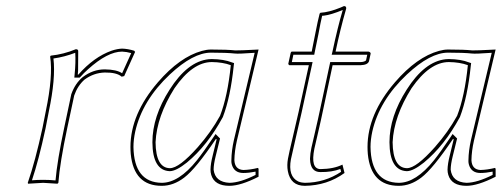

<svg xmlns="http://www.w3.org/2000/svg" viewBox="-20 -598 1641 628"><path d="M234.4 -354H236.3Q287.1 -411.6 344.7 -432.1Q363.8 -438.5 379.4 -439Q397.9 -438.5 418.9 -432.1L421.9 -428.2L386.2 -349.1L377.9 -347.2Q361.8 -361.3 322.8 -360.8Q287.1 -359.9 256.8 -337.9Q233.9 -317.9 222.7 -285.6L200.2 -180.2Q175.8 -65.4 170.9 0L168 2.9Q166 2.9 121.1 0L71.8 2.9L70.8 0Q95.2 -70.3 119.1 -180.2L129.9 -234.9Q153.8 -349.1 144 -413.1L146 -416Q188 -420.4 228 -437Q235.4 -437 235.8 -431.6Q235.8 -428.7 235.8 -426.8Q235.8 -426.8 235.4 -367.2Q234.9 -360.4 234.4 -354ZM223.1 -344.2 224.1 -355Q228 -393.6 226.1 -425.3Q190.4 -411.6 154.8 -406.7Q162.6 -341.8 139.6 -232.9L128.9 -177.7Q106.4 -73.2 84.5 -8.3Q102.1 -9.8 121.1 -9.8Q144 -9.8 161.6 -7.8Q167 -71.8 190.4 -182.1L212.9 -288.6V-289.1Q225.6 -325.2 250.5 -345.7Q283.7 -371.1 322.8 -371.1Q361.8 -370.6 379.4 -358.4L409.2 -424.3Q393.6 -428.7 379.4 -429.2Q332 -429.2 267.6 -371.1Q253.9 -358.9 243.7 -347.2L240.7 -344.2Z M754.9 -138.2Q747.1 -104 746.6 -74.2Q748 -43.5 775.9 -42Q798.3 -42.5 823.7 -48.8L825.7 -45.9V-20Q767.1 9.8 730.5 9.8Q681.6 9.8 670.9 -25.9Q668.5 -34.2 668.5 -43Q668.9 -63 675.8 -89.8L688.5 -142.1L686.5 -144Q620.6 -45.9 582.5 -17.1Q547.4 9.8 508.8 9.8Q418 9.8 407.7 -93.8Q406.7 -105.5 406.7 -117.2Q406.7 -224.6 496.6 -329.1Q567.9 -411.6 640.6 -431.6Q656.7 -436 669.9 -436Q723.6 -436 749.5 -433.1Q760.7 -432.6 825.7 -436ZM699.7 -219.2Q724.6 -283.2 734.9 -384.8Q709 -394.5 672.9 -395Q609.9 -395 550.8 -309.6Q492.7 -217.3 488.8 -132.8Q489.7 -48.8 535.6 -47.9Q565.9 -47.9 627 -116.7Q670.4 -166 699.7 -219.2ZM745.1 -140.1 813 -425.3Q759.3 -421.4 748.5 -422.9Q720.7 -425.8 669.9 -425.8Q611.8 -425.8 535.6 -354.5Q445.3 -269.5 422.4 -168Q416.5 -141.1 416.5 -117.2Q418.5 -1.5 508.8 0Q564.9 0 624 -73.7Q645 -100.1 678.2 -149.4L685.1 -159.7L699.7 -145L685.5 -87.4Q678.7 -60.1 678.7 -43Q683.6 -2.4 730.5 0Q765.6 -0.5 815.9 -25.9V-36.6Q793.5 -32.2 775.9 -32.2Q745.1 -32.2 737.8 -61.5Q736.3 -67.9 736.8 -74.2Q737.3 -106 745.1 -140.1ZM709 -215.3 708.5 -214.4Q658.2 -121.6 591.3 -66.4Q556.6 -38.6 535.6 -38.1Q479 -40 478.5 -132.8Q478.5 -216.8 534.7 -304.7Q593.3 -397 662.6 -404.3Q668 -404.8 672.9 -404.8Q712.4 -404.3 738.3 -394L745.6 -391.6L744.6 -383.8Q733.9 -280.3 709 -215.3Z M999.5 -429.2Q1004.4 -453.1 1011.2 -487.8Q1019.5 -530.8 1025.4 -553.2L1027.8 -556.2Q1057.1 -558.1 1093.8 -573.2Q1100.6 -576.2 1105 -578.1Q1113.3 -578.1 1112.3 -569.8Q1111.8 -568.4 1111.8 -567.9Q1092.8 -502 1077.6 -429.2H1185.5Q1191.9 -427.7 1192.4 -422.9L1187 -397.9Q1183.1 -385.7 1160.2 -384.8H1067.9L1037.6 -242.2Q1030.3 -206.5 1018.1 -154.3Q1010.7 -124 1008.3 -111.8Q995.1 -45.9 1027.8 -44.9Q1071.8 -45.4 1100.1 -59.6L1106.9 -32.2Q1050.3 8.8 977.1 9.8Q930.2 9.8 921.4 -38.6Q918 -57.6 921.9 -79.1Q924.8 -95.7 938.5 -153.3Q950.7 -205.1 956.5 -231L990.2 -384.8H926.3Q923.3 -386.7 922.9 -389.2L930.7 -424.8Q931.6 -428.7 934.6 -429.2ZM1009.3 -426.8 1007.8 -418.9H939.5L934.6 -395H1002.4L966.3 -229Q960.4 -202.1 948.2 -150.4Q935.1 -93.8 931.6 -77.1Q921.4 -21 955.6 -4.4Q961.4 -2 967.3 -1Q972.7 -0.5 977.1 0Q1042.5 -0.5 1095.7 -36.1L1093.3 -45.4Q1065.9 -34.7 1027.8 -35.2Q995.6 -35.2 994.1 -76.7Q994.1 -78.6 994.1 -80.1Q994.6 -95.7 998.5 -114.3Q1001 -127 1008.3 -156.7Q1020.5 -209 1027.8 -244.1L1060.1 -395H1160.2Q1171.9 -395.5 1177.2 -400.4L1181.2 -418.9H1064.9L1067.9 -431.2Q1084 -507.3 1101.1 -565.4Q1062 -549.3 1040 -546.9Q1036.6 -546.4 1033.7 -546.4Q1028.8 -526.4 1021.5 -486.3Q1014.2 -450.2 1009.3 -426.8Z M1530.3 -138.2Q1522.5 -104 1522 -74.2Q1523.4 -43.5 1551.3 -42Q1573.7 -42.5 1599.1 -48.8L1601.1 -45.9V-20Q1542.5 9.8 1505.9 9.8Q1457 9.8 1446.3 -25.9Q1443.8 -34.2 1443.8 -43Q1444.3 -63 1451.2 -89.8L1463.9 -142.1L1461.9 -144Q1396 -45.9 1357.9 -17.1Q1322.8 9.8 1284.2 9.8Q1193.4 9.8 1183.1 -93.8Q1182.1 -105.5 1182.1 -117.2Q1182.1 -224.6 1272 -329.1Q1343.3 -411.6 1416 -431.6Q1432.1 -436 1445.3 -436Q1499 -436 1524.9 -433.1Q1536.1 -432.6 1601.1 -436ZM1475.1 -219.2Q1500 -283.2 1510.3 -384.8Q1484.4 -394.5 1448.2 -395Q1385.3 -395 1326.2 -309.6Q1268.1 -217.3 1264.2 -132.8Q1265.1 -48.8 1311 -47.9Q1341.3 -47.9 1402.3 -116.7Q1445.8 -166 1475.1 -219.2ZM1520.5 -140.1 1588.4 -425.3Q1534.7 -421.4 1523.9 -422.9Q1496.1 -425.8 1445.3 -425.8Q1387.2 -425.8 1311 -354.5Q1220.7 -269.5 1197.8 -168Q1191.9 -141.1 1191.9 -117.2Q1193.8 -1.5 1284.2 0Q1340.3 0 1399.4 -73.7Q1420.4 -100.1 1453.6 -149.4L1460.4 -159.7L1475.1 -145L1460.9 -87.4Q1454.1 -60.1 1454.1 -43Q1459 -2.4 1505.9 0Q1541 -0.5 1591.3 -25.9V-36.6Q1568.8 -32.2 1551.3 -32.2Q1520.5 -32.2 1513.2 -61.5Q1511.7 -67.9 1512.2 -74.2Q1512.7 -106 1520.5 -140.1ZM1484.4 -215.3 1483.9 -214.4Q1433.6 -121.6 1366.7 -66.4Q1332 -38.6 1311 -38.1Q1254.4 -40 1253.9 -132.8Q1253.9 -216.8 1310.1 -304.7Q1368.7 -397 1438 -404.3Q1443.4 -404.8 1448.2 -404.8Q1487.8 -404.3 1513.7 -394L1521 -391.6L1520 -383.8Q1509.3 -280.3 1484.4 -215.3Z"/></svg>

Font: Linux Biolinum Outline O
Style: Italic
Weight: 400
Italic angle: -12°
Designer: Philipp H. Poll
Foundry: Philipp H. Poll
Version: Version 0.6.2